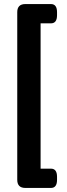

<svg xmlns="http://www.w3.org/2000/svg" viewBox="-20 -788 331 946"><path d="M105 138Q65 138 65 98V-728Q65 -768 105 -768H231Q261 -768 261 -728V-713Q261 -673 231 -673H180V43H231Q261 43 261 83V98Q261 138 231 138Z"/></svg>

Font: Asap
Style: Bold
Weight: 700
Designer: Pablo Cosgaya
Foundry: Omnibus-Type
Version: Version 3.001; ttfautohint (v1.8.3)